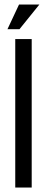

<svg xmlns="http://www.w3.org/2000/svg" viewBox="-20 -846 212 866"><path d="M65.9 -825.7H157.7L67.9 -714.4H13.7ZM123 0H48.8V-669.9H123Z"/></svg>

Font: SengPathom
Style: Regular
Weight: 400
Designer: John M. Durdin
Foundry: Lao Script for Windows
Version: Version 1.300